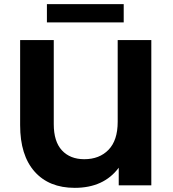

<svg xmlns="http://www.w3.org/2000/svg" viewBox="-20 -893 832 925"><path d="M709 -700V0H552V-85Q480 12 340 12Q216 12 146.5 -66.5Q77 -145 77 -290V-700H239V-295Q239 -211 278.5 -168.5Q318 -126 386 -126Q459 -126 503 -171.5Q547 -217 547 -306V-700ZM206 -873H576V-785H206Z"/></svg>

Font: Montserrat Alternates
Style: Bold
Weight: 700
Designer: Julieta Ulanovsky
Foundry: Julieta Ulanovsky
Version: Version 7.200